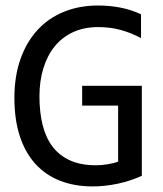

<svg xmlns="http://www.w3.org/2000/svg" viewBox="-20 -667 590 696"><path d="M491.2 -528.8Q455.6 -547.9 418 -558.3Q380.4 -568.8 335.9 -568.8Q285.2 -568.8 245.6 -550.8Q206.1 -532.7 179 -499.8Q151.9 -466.8 137.5 -420.4Q123 -374 123 -317.9Q123 -259.3 134.8 -212.9Q146.5 -166.5 171.4 -134.3Q196.3 -102.1 235.1 -85Q273.9 -67.9 328.1 -67.9Q337.4 -67.9 348.1 -68.8Q358.9 -69.8 369.6 -71.5Q380.4 -73.2 390.4 -75.7Q400.4 -78.1 408.2 -81.1V-284.2H277.8V-356H494.1V-29.8Q474.1 -20.5 451.9 -13.2Q429.7 -5.9 406.5 -1Q383.3 3.9 360.4 6.3Q337.4 8.8 315.9 8.8Q250.5 8.8 198 -11.7Q145.5 -32.2 108.6 -72.5Q71.8 -112.8 52 -172.9Q32.2 -232.9 32.2 -312Q32.2 -390.6 54.2 -452.9Q76.2 -515.1 116 -558.3Q155.8 -601.6 211.7 -624.3Q267.6 -647 335 -647Q377.9 -647 416.7 -639.4Q455.6 -631.8 491.2 -615.2Z"/></svg>

Font: Code New Roman
Style: Regular
Weight: 400
Monospace: yes
Designer: Sam Radian
Foundry: Code New Roman
Version: Version 2.00 November 29, 2014